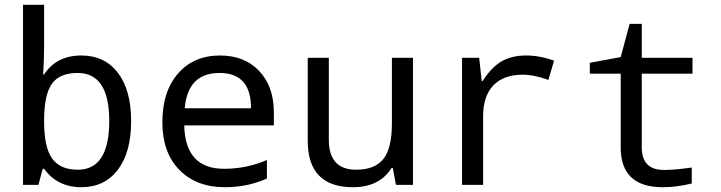

<svg xmlns="http://www.w3.org/2000/svg" viewBox="-20 -780 3040 810"><path d="M166 -67.9H160.2L142.1 0H77.1V-759.8H166V-576.2Q166 -536.6 162.1 -465.8H166Q218.3 -545.9 323.2 -545.9Q421.4 -545.9 477.3 -472.9Q533.2 -399.9 533.2 -269Q533.2 -137.2 477.1 -63.7Q420.9 9.8 323.2 9.8Q222.2 9.8 166 -67.9ZM166 -269Q166 -158.2 200 -111.1Q233.9 -64 308.1 -64Q440.9 -64 440.9 -270Q440.9 -472.2 307.1 -472.2Q231.4 -472.2 198.7 -426.3Q166 -380.4 166 -269Z M1135.3 -251H757.3Q761.2 -67.9 925.3 -67.9Q1020.5 -67.9 1106 -105V-26.9Q1024.9 9.8 928.2 9.8Q808.6 9.8 736.8 -63.2Q665 -136.2 665 -264.2Q665 -394 731.2 -470Q797.4 -545.9 908.2 -545.9Q1011.7 -545.9 1073.5 -480.5Q1135.3 -415 1135.3 -306.2ZM759.3 -323.2H1039.1Q1039.1 -472.2 906.2 -472.2Q772 -472.2 759.3 -323.2Z M1650.4 0 1637.2 -71.8H1632.3Q1581.1 9.8 1469.2 9.8Q1278.3 9.8 1278.3 -186V-536.1H1367.2V-190.9Q1367.2 -64 1482.4 -64Q1561 -64 1597.2 -109.1Q1633.3 -154.3 1633.3 -257.8V-536.1H1722.2V0Z M2317.4 -523.9 2293.5 -442.9Q2233.4 -464.8 2184.1 -464.8Q2104.5 -464.8 2061.3 -419.7Q2018.1 -374.5 2018.1 -289.1V0H1929.2V-536.1H2001.5L2012.2 -438H2016.1Q2053.2 -496.1 2095.7 -521Q2138.2 -545.9 2200.2 -545.9Q2257.8 -545.9 2317.4 -523.9Z M2898.4 -73.2V-5.9Q2835 9.8 2775.4 9.8Q2598.6 9.8 2598.6 -158.2V-469.2H2468.3V-515.1L2598.6 -539.1L2636.2 -679.2H2687.5V-536.1H2901.4V-469.2H2687.5V-158.2Q2687.5 -63 2781.2 -63Q2826.7 -63 2898.4 -73.2Z"/></svg>

Font: Noto Mono
Style: Regular
Weight: 400
Designer: Monotype Design Team
Foundry: Monotype Imaging Inc.
Version: Version 1.00